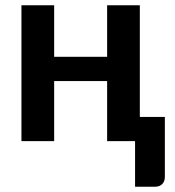

<svg xmlns="http://www.w3.org/2000/svg" viewBox="-20 -533 659 725"><path d="M602.5 -91.5V135Q602.5 152 592.5 162Q582.5 172 567 172H490V0H384.5V-227H184.5V0H61V-513H184.5V-318.5H384.5V-513H508V-91.5Z"/></svg>

Font: Lato 2
Style: Bold
Weight: 700
Designer: Lukasz Dziedzic with Adam Twardoch and Botio Nikoltchev
Foundry: tyPoland Lukasz Dziedzic
Version: Version 2.015; 2015-08-06; http://www.latofonts.com/